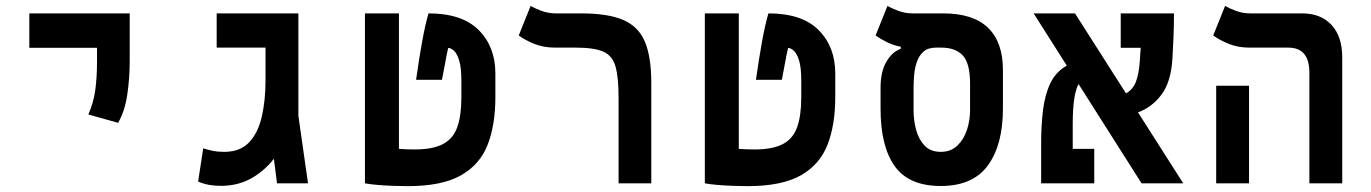

<svg xmlns="http://www.w3.org/2000/svg" viewBox="-20 -632 4728 662"><path d="M387.2 -208.5 284.7 -237.3Q302.2 -277.3 308.3 -320.3Q314.5 -363.3 314.5 -419.9V-467.3H81.1V-585.9H427.2V-419.9Q427.2 -363.3 418.9 -306.2Q410.6 -249 387.2 -208.5Z M741.7 8.8Q720.7 8.8 701.9 5.6Q683.1 2.4 663.1 -5.9L680.7 -120.6Q695.3 -115.7 712.9 -112.1Q730.5 -108.4 752.9 -108.4Q807.6 -108.4 838.6 -140.9Q869.6 -173.3 882.6 -229.5Q895.5 -285.6 895.5 -356.4V-467.8H727.1V-585.9H1008.8V-232.9L1042 0H935.1L924.3 -84.5Q891.1 -42 845.5 -16.6Q799.8 8.8 741.7 8.8Z M1385.7 9.8Q1363.8 9.8 1335.9 8.8Q1308.1 7.8 1281.7 5.6Q1255.4 3.4 1238.3 0V-585.9H1355.5V-118.7Q1382.8 -116.7 1409.7 -116.7Q1472.2 -116.7 1507.3 -135.3Q1542.5 -153.8 1556.6 -193.6Q1570.8 -233.4 1570.8 -296.9V-354Q1570.8 -399.9 1563 -424.3Q1555.2 -448.7 1544.4 -457.8Q1533.7 -466.8 1525.4 -466.8Q1522.5 -455.1 1520 -442.9Q1517.6 -430.7 1514.2 -411.1Q1510.7 -391.6 1503.9 -356.9H1414.6Q1425.3 -433.1 1436 -491.5Q1446.8 -549.8 1457.5 -585.9Q1573.2 -585.9 1630.6 -528.3Q1688 -470.7 1688 -378.9V-296.9Q1688 -201.7 1661.4 -133.1Q1634.8 -64.5 1569.1 -27.3Q1503.4 9.8 1385.7 9.8Z M2225.6 -346.2V0H2112.8V-294.9Q2112.8 -365.7 2102.1 -403.1Q2091.3 -440.4 2059.8 -454.1Q2028.3 -467.8 1965.8 -467.8H1893.6Q1854.5 -467.8 1822.8 -480.5Q1791 -493.2 1768.6 -509.8L1809.6 -611.8Q1820.8 -604.5 1845.2 -595.2Q1869.6 -585.9 1895 -585.9H1982.9Q2076.2 -585.9 2128.9 -563.2Q2181.6 -540.5 2203.6 -488Q2225.6 -435.5 2225.6 -346.2Z M2557.6 9.8Q2535.6 9.8 2507.8 8.8Q2480 7.8 2453.6 5.6Q2427.2 3.4 2410.2 0V-585.9H2527.3V-118.7Q2554.7 -116.7 2581.5 -116.7Q2644 -116.7 2679.2 -135.3Q2714.4 -153.8 2728.5 -193.6Q2742.7 -233.4 2742.7 -296.9V-354Q2742.7 -399.9 2734.9 -424.3Q2727.1 -448.7 2716.3 -457.8Q2705.6 -466.8 2697.3 -466.8Q2694.3 -455.1 2691.9 -442.9Q2689.5 -430.7 2686 -411.1Q2682.6 -391.6 2675.8 -356.9H2586.4Q2597.2 -433.1 2607.9 -491.5Q2618.7 -549.8 2629.4 -585.9Q2745.1 -585.9 2802.5 -528.3Q2859.9 -470.7 2859.9 -378.9V-296.9Q2859.9 -201.7 2833.3 -133.1Q2806.6 -64.5 2741 -27.3Q2675.3 9.8 2557.6 9.8Z M3223.6 9.3Q3113.8 9.3 3064.9 -59.1Q3016.1 -127.4 3016.1 -257.3V-329.6Q3016.1 -384.3 3035.9 -418.7Q3055.7 -453.1 3085.9 -463.9V-470.7Q3059.6 -476.1 3037.8 -486.8Q3016.1 -497.6 2999 -509.8L3040 -611.8Q3051.3 -604.5 3075.7 -595.2Q3100.1 -585.9 3125.5 -585.9H3231.4Q3335 -585.9 3386.5 -536.4Q3438 -486.8 3438 -391.1V-257.3Q3438 -132.8 3386.2 -61.8Q3334.5 9.3 3223.6 9.3ZM3223.6 -108.4Q3258.3 -108.4 3280.8 -129.9Q3303.2 -151.4 3314 -184.3Q3324.7 -217.3 3324.7 -251.5V-342.8Q3324.7 -415 3299.1 -441.4Q3273.4 -467.8 3226.1 -467.8H3207.5Q3179.7 -467.8 3164.1 -453.9Q3148.4 -439.9 3141.1 -418.2Q3133.8 -396.5 3131.8 -372.6Q3129.9 -348.6 3129.9 -329.1V-251.5Q3129.9 -217.3 3138.7 -184.3Q3147.5 -151.4 3168 -129.9Q3188.5 -108.4 3223.6 -108.4Z M3916 0 3698.7 -342.3Q3678.7 -305.2 3678.7 -205.6V-118.7H3752.9V0H3569.8V-139.2Q3569.8 -199.2 3576.2 -252Q3582.5 -304.7 3601.3 -344.5Q3620.1 -384.3 3658.2 -405.8L3543.9 -585.9H3686.5L3862.3 -310.1Q3886.2 -322.8 3896.7 -350.6Q3907.2 -378.4 3910.2 -424.3Q3910.6 -434.6 3911.4 -445.6Q3912.1 -456.5 3913.1 -467.3H3844.2V-585.9H4027.8Q4027.8 -547.4 4026.1 -504.4Q4024.4 -461.4 4022.5 -430.7Q4017.6 -349.6 3984.9 -305.9Q3952.1 -262.2 3903.8 -244.6L4059.6 0Z M4494.6 0V-381.8Q4494.6 -467.8 4421.9 -467.8H4288.1Q4249 -467.8 4217.3 -480.5Q4185.5 -493.2 4163.1 -509.8L4204.1 -611.8Q4215.3 -604.5 4239.7 -595.2Q4264.2 -585.9 4289.6 -585.9H4468.8Q4534.2 -585.9 4571 -546.1Q4607.9 -506.3 4607.9 -434.6V0ZM4173.3 0V-336.4H4286.6V0Z"/></svg>

Font: Cascadia Mono NF SemiBold
Style: Regular
Weight: 600
Monospace: yes
Designer: Aaron Bell
Foundry: Saja Typeworks
Version: Version 2404.023; ttfautohint (v1.8.4)